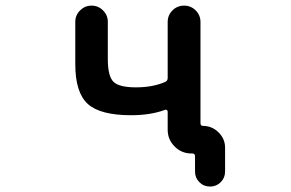

<svg xmlns="http://www.w3.org/2000/svg" viewBox="-20 -567 1040 686"><path d="M676.8 45.9V-8.8Q676.8 -18.6 667 -18.6H664.1Q628.9 -18.6 604 -43.5Q579.1 -68.4 579.1 -103.5V-168Q579.1 -171.9 576.2 -173.8Q573.2 -175.8 570.3 -174.8Q518.6 -155.3 448.2 -155.3Q338.9 -155.3 293.9 -195.3Q249 -236.3 249 -336.9V-489.3Q249 -512.7 266.1 -529.8Q283.2 -546.9 307.1 -546.9Q331.1 -546.9 348.1 -529.8Q365.2 -512.7 365.2 -489.3V-356.4Q365.2 -294.9 385.3 -274.9Q405.3 -254.9 465.8 -254.9Q526.4 -254.9 570.3 -274.4Q579.1 -278.3 579.1 -288.1V-488.3Q579.1 -512.7 596.2 -529.8Q613.3 -546.9 637.7 -546.9Q662.1 -546.9 679.2 -529.8Q696.3 -512.7 696.3 -488.3V-127Q696.3 -117.2 705.1 -117.2Q737.3 -117.2 760.7 -94.2Q784.2 -71.3 784.2 -39.1V45.9Q784.2 68.4 768.6 84Q752.9 99.6 730.5 99.6Q708 99.6 692.4 84Q676.8 68.4 676.8 45.9Z"/></svg>

Font: Rounded-X Mgen+ 1m medium
Style: Regular
Weight: 500
Designer: [Source Han Sans]
Ryoko NISHIZUKA  (kana & ideographs); Paul D. Hunt (Latin, Greek & Cyrillic); Wenlong ZHANG  (bopomofo
Version: Version 1.059.20150602